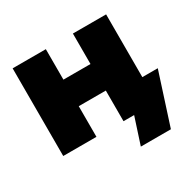

<svg xmlns="http://www.w3.org/2000/svg" viewBox="-150 -669 982 978"><g transform="rotate(-30 341.5 -180.0)"><path d="M237.3 -515.6V-336.4H396.5V-515.6H591.8V0H396.5V-180.2H237.3V0H42V-515.6ZM408.2 156.2 459 0H412.1V-146.5H682.6L585 156.2Z"/></g></svg>

Font: Inter Display Black
Style: Regular
Weight: 900
Designer: Rasmus Andersson
Foundry: rsms
Version: Version 4.000;git-a52131595